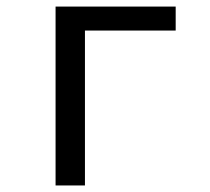

<svg xmlns="http://www.w3.org/2000/svg" viewBox="-20 -567 642 587"><path d="M239.7 0V-473.6H517.1V-546.9H149.9V0Z"/></svg>

Font: Hack Dev
Style: Regular
Weight: 400
Designer: Christopher Simpkins
Foundry: Christopher Simpkins
Version: Version 2.0315